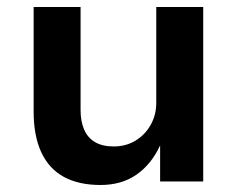

<svg xmlns="http://www.w3.org/2000/svg" viewBox="-20 -518 678 548"><path d="M267 10Q205 10 162.5 -13Q120 -36 98 -83Q76 -130 76 -200V-498H210V-204Q210 -172 220 -148.5Q230 -125 251 -112.5Q272 -100 305 -100Q339 -100 366.5 -116.5Q394 -133 410 -161.5Q426 -190 426 -224V-498H560V0H437V-103Q412 -49 369.5 -19.5Q327 10 267 10Z"/></svg>

Font: Nunito Sans 8pt
Style: Bold
Weight: 700
Version: Version 3.101;gftools[0.9.27]